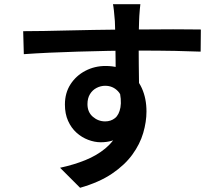

<svg xmlns="http://www.w3.org/2000/svg" viewBox="-20 -822 1040 911"><path d="M646 -802Q645 -795 643.5 -778.5Q642 -762 641 -746Q640 -730 640 -723Q639 -703 638.5 -669.5Q638 -636 638 -595.5Q638 -555 638.5 -514Q639 -473 639.5 -437Q640 -401 640 -377L529 -418Q529 -435 529 -466Q529 -497 528.5 -534.5Q528 -572 527.5 -609Q527 -646 526.5 -676Q526 -706 525 -722Q523 -749 520.5 -771.5Q518 -794 516 -802ZM90 -674Q134 -674 188.5 -675Q243 -676 303.5 -677.5Q364 -679 423.5 -680Q483 -681 535.5 -681.5Q588 -682 629 -682Q669 -682 714 -682.5Q759 -683 801.5 -683Q844 -683 879 -682.5Q914 -682 933 -682L932 -577Q887 -579 811.5 -580.5Q736 -582 626 -582Q559 -582 488.5 -580.5Q418 -579 348.5 -577Q279 -575 214.5 -572Q150 -569 93 -565ZM627 -379Q627 -302 607 -250.5Q587 -199 550 -173Q513 -147 458 -147Q429 -147 398.5 -158.5Q368 -170 343 -192.5Q318 -215 303 -248.5Q288 -282 288 -326Q288 -381 314.5 -422Q341 -463 385 -486Q429 -509 481 -509Q545 -509 588 -480.5Q631 -452 653 -403.5Q675 -355 675 -293Q675 -244 659.5 -191Q644 -138 608 -88.5Q572 -39 511.5 2Q451 43 360 69L265 -26Q330 -40 384.5 -62Q439 -84 479.5 -117.5Q520 -151 542 -198Q564 -245 564 -310Q564 -364 539.5 -389.5Q515 -415 479 -415Q458 -415 438.5 -405Q419 -395 407 -375.5Q395 -356 395 -328Q395 -290 420.5 -268Q446 -246 479 -246Q506 -246 525.5 -261.5Q545 -277 551.5 -312.5Q558 -348 544 -405Z"/></svg>

Font: Noto Sans SC Thin SemiBold
Style: Regular
Weight: 600
Version: Version 2.004-H2;hotconv 1.0.118;makeotfexe 2.5.65603